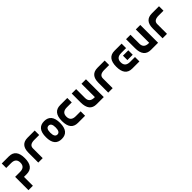

<svg xmlns="http://www.w3.org/2000/svg" viewBox="292 -1626 3053 3053"><g transform="rotate(-45 1818.5 -99.5)"><path d="M0 -400.4Q0 -375 0 -299.8Q0 -299.8 110.4 -299.8Q219.7 -299.8 219.7 -200.2Q219.7 -99.6 110.4 -99.6Q0 -99.6 0 -99.6Q0 -66.4 0 0Q0 0 160.2 0Q320.3 0 320.3 -200.2Q320.3 -400.4 160.2 -400.4Q0 -400.4 0 -400.4ZM0 0Q25.4 0 99.6 0Q99.6 49.8 99.6 200.2Q75.2 200.2 0 200.2Q0 150.4 0 0Z M520.5 0Q496.1 0 420.9 0Q420.9 -54.7 420.9 -219.7Q420.9 -400.4 581.1 -400.4Q741.2 -400.4 741.2 -400.4Q741.2 -367.2 741.2 -299.8Q741.2 -299.8 630.9 -299.8Q520.5 -299.8 520.5 -219.7Q520.5 -146.5 520.5 0Z M952.1 -400.4Q792 -400.4 792 -200.2Q792 0 952.1 0Q1112.3 0 1112.3 -200.2Q1112.3 -400.4 952.1 -400.4ZM952.1 -299.8Q1011.7 -299.8 1011.7 -200.2Q1011.7 -99.6 952.1 -99.6Q891.6 -99.6 891.6 -200.2Q891.6 -299.8 952.1 -299.8Z M1473.6 -400.4Q1473.6 -375 1473.6 -299.8Q1473.6 -299.8 1363.3 -299.8Q1252.9 -299.8 1252.9 -200.2Q1252.9 -99.6 1363.3 -99.6Q1473.6 -99.6 1473.6 -99.6Q1473.6 -66.4 1473.6 0Q1473.6 0 1313.5 0Q1153.3 0 1153.3 -200.2Q1153.3 -400.4 1313.5 -400.4Q1473.6 -400.4 1473.6 -400.4Z M1672.9 -400.4Q1648.4 -400.4 1573.2 -400.4Q1573.2 -350.6 1573.2 -200.2Q1573.2 0 1733.4 0Q1893.6 0 1893.6 0Q1893.6 -33.2 1893.6 -99.6Q1893.6 -99.6 1783.2 -99.6Q1672.9 -99.6 1672.9 -200.2Q1672.9 -266.6 1672.9 -400.4ZM1793 -99.6Q1793 -174.8 1793 -400.4Q1818.4 -400.4 1893.6 -400.4Q1893.6 -325.2 1893.6 -99.6Q1868.2 -99.6 1793 -99.6Z M2093.8 0Q2069.3 0 1994.1 0Q1994.1 -54.7 1994.1 -219.7Q1994.1 -400.4 2154.3 -400.4Q2314.5 -400.4 2314.5 -400.4Q2314.5 -367.2 2314.5 -299.8Q2314.5 -299.8 2204.1 -299.8Q2093.8 -299.8 2093.8 -219.7Q2093.8 -146.5 2093.8 0Z M2695.3 -400.4Q2695.3 -375 2695.3 -299.8Q2695.3 -299.8 2585 -299.8Q2474.6 -299.8 2474.6 -200.2Q2474.6 -99.6 2585 -99.6Q2695.3 -99.6 2695.3 -99.6Q2695.3 -66.4 2695.3 0Q2695.3 0 2535.2 0Q2375 0 2375 -200.2Q2375 -400.4 2535.2 -400.4Q2695.3 -400.4 2695.3 -400.4ZM2695.3 -250Q2695.3 -225.6 2695.3 -150.4Q2665 -150.4 2575.2 -150.4Q2575.2 -174.8 2575.2 -250Q2605.5 -250 2695.3 -250Z M2894.5 -400.4Q2870.1 -400.4 2794.9 -400.4Q2794.9 -350.6 2794.9 -200.2Q2794.9 0 2955.1 0Q3115.2 0 3115.2 0Q3115.2 -33.2 3115.2 -99.6Q3115.2 -99.6 3004.9 -99.6Q2894.5 -99.6 2894.5 -200.2Q2894.5 -266.6 2894.5 -400.4ZM3014.6 -99.6Q3014.6 -174.8 3014.6 -400.4Q3040 -400.4 3115.2 -400.4Q3115.2 -325.2 3115.2 -99.6Q3089.8 -99.6 3014.6 -99.6Z M3315.4 0Q3291 0 3215.8 0Q3215.8 -54.7 3215.8 -219.7Q3215.8 -400.4 3376 -400.4Q3536.1 -400.4 3536.1 -400.4Q3536.1 -367.2 3536.1 -299.8Q3536.1 -299.8 3425.8 -299.8Q3315.4 -299.8 3315.4 -219.7Q3315.4 -146.5 3315.4 0Z"/></g></svg>

Font: Encounter VC
Style: Regular
Weight: 400
Designer: Silver Alicorn
Version: Version 1.0